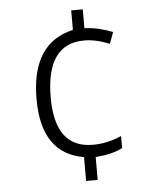

<svg xmlns="http://www.w3.org/2000/svg" viewBox="-53 -768 656 823"><g transform="rotate(-5 275.5 -357.0)"><path d="M450.2 -117.2Q405.8 -93.8 334 -88.9V9.8H284.2V-92.8Q103 -123 103 -357.9Q103 -599.1 284.2 -640.1V-724.1H334V-643.1Q391.1 -641.1 455.1 -616.2L437 -566.9Q378.4 -590.8 328.1 -590.8Q164.1 -590.8 164.1 -358.9Q164.1 -142.1 327.1 -142.1Q389.2 -142.1 450.2 -168.9Z"/></g></svg>

Font: Droid Sans TV
Style: Regular
Weight: 300
Version: Version 1.00